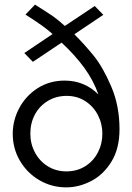

<svg xmlns="http://www.w3.org/2000/svg" viewBox="-20 -798 571 829"><path d="M207 -651 85 -569 122 -531 246 -614Q303 -561 343 -506.5Q383 -452 405 -390Q345 -450 259 -450Q194 -450 143 -417.5Q92 -385 63.5 -332Q35 -279 35 -220Q35 -157 66 -104Q97 -51 150 -20Q203 11 266 11Q321 11 374 -16.5Q427 -44 461.5 -100.5Q496 -157 496 -240Q496 -341 460.5 -424Q425 -507 386 -555.5Q347 -604 301 -650L426 -734L389 -772L260 -686Q230 -713 207 -729Q184 -745 131 -778L90 -735Q174 -682 207 -651ZM111 -221Q111 -267 131 -304Q151 -341 187 -362.5Q223 -384 268 -384Q313 -384 348 -361.5Q383 -339 402.5 -301.5Q422 -264 422 -221Q422 -177 402.5 -139.5Q383 -102 347.5 -80Q312 -58 267 -58Q222 -58 186.5 -80Q151 -102 131 -139.5Q111 -177 111 -221Z"/></svg>

Font: Geom Light
Style: Regular
Weight: 300
Version: Version 1.102